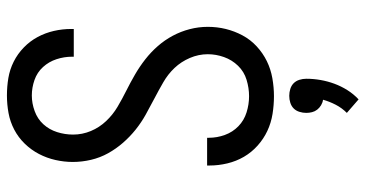

<svg xmlns="http://www.w3.org/2000/svg" viewBox="-264 -518 1029 540"><g transform="rotate(-90 250.0 -248.5)"><path d="M249 8Q224 8 199 4Q174 0 151.5 -10.5Q129 -21 110 -38Q91 -55 78.5 -76.5Q66 -98 60 -123Q54 -148 54 -173V-180H132V-175Q132 -152 140 -130Q148 -108 164.5 -92Q181 -76 203.5 -69Q226 -62 249 -62Q272 -62 295 -69Q318 -76 334.5 -93Q351 -110 359 -132.5Q367 -155 367 -178Q367 -204 356.5 -228.5Q346 -253 328.5 -271.5Q311 -290 288.5 -303Q266 -316 243 -328Q220 -340 197.5 -352.5Q175 -365 155 -381Q135 -397 118 -416.5Q101 -436 88.5 -458.5Q76 -481 70 -506.5Q64 -532 64 -558Q64 -582 69.5 -606.5Q75 -631 86.5 -653Q98 -675 115.5 -693Q133 -711 155 -722.5Q177 -734 201.5 -738.5Q226 -743 251 -743Q276 -743 300 -739Q324 -735 346 -724Q368 -713 386 -695.5Q404 -678 415.5 -656.5Q427 -635 432.5 -611Q438 -587 438 -562V-555H360V-560Q360 -582 353 -603.5Q346 -625 331 -641.5Q316 -658 294.5 -665.5Q273 -673 251 -673Q229 -673 207 -665Q185 -657 170 -640.5Q155 -624 148 -602Q141 -580 141 -557Q141 -531 151 -507Q161 -483 179 -464Q197 -445 219 -432Q241 -419 264 -407.5Q287 -396 309.5 -383Q332 -370 352.5 -354Q373 -338 390 -318.5Q407 -299 419 -276.5Q431 -254 437.5 -229Q444 -204 444 -178Q444 -152 438 -127.5Q432 -103 420 -80.5Q408 -58 389 -40.5Q370 -23 347.5 -12Q325 -1 299.5 3.5Q274 8 249 8ZM240 246 202 213Q216 199 225 181.5Q234 164 239 146Q231 145 223.5 140.5Q216 136 211 129.5Q206 123 204 115Q202 107 202 99Q202 89 205 79.5Q208 70 214.5 63.5Q221 57 230.5 54Q240 51 250 51Q260 51 269.5 54Q279 57 285.5 63.5Q292 70 295 79.5Q298 89 298 99Q298 119 294.5 139Q291 159 284 178Q277 197 266 214.5Q255 232 240 246Z"/></g></svg>

Font: Iosevka Term Curly
Style: Regular
Weight: 400
Designer: Belleve Invis
Foundry: Belleve Invis
Version: Version 32.3.0